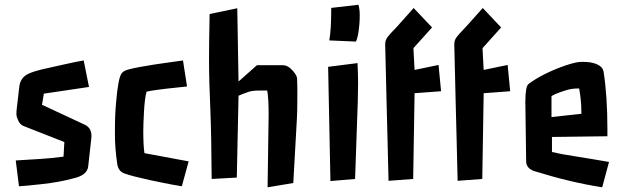

<svg xmlns="http://www.w3.org/2000/svg" viewBox="-20 -755 2642 810"><path d="M46.4 -78.1Q46.4 -78.1 150.9 -84.5Q199.2 -87.4 248 -94.2L251.5 -155.8L80.1 -223.1Q64.9 -229 57.1 -245.8Q49.3 -262.7 49.3 -272.5Q49.3 -282.2 49.6 -284.9Q49.8 -287.6 50.8 -297.9L61.5 -390.1Q66.4 -429.2 101.1 -444.3Q122.6 -454.1 155.3 -461.9Q222.2 -477.5 249 -482.9L296.4 -493.2Q316.9 -497.1 333 -500L355.5 -388.2L165 -359.9L157.2 -313L337.4 -229Q370.1 -213.9 365.2 -170.9L352.1 -53.2Q347.7 -15.6 291 -2.9Q230.5 13.7 157 21.7Q83.5 29.8 60.1 30.8Z M505.9 -22.9Q479 -31.7 474.6 -63.5Q464.8 -130.9 464.8 -186.8Q464.8 -242.7 466.1 -269.8Q467.3 -296.9 469.7 -322.3Q478.5 -428.2 493.7 -446.3Q501.5 -456.1 519.3 -461.2Q537.1 -466.3 567.1 -471.9Q597.2 -477.5 630.6 -482.7Q664.1 -487.8 696.5 -492.2Q729 -496.6 752 -500L769 -390.1L731.4 -386.2Q627 -375.5 598.1 -368.2Q590.3 -337.9 587.4 -283.2Q584.5 -228.5 584.5 -203.1Q584.5 -140.1 589.4 -108.9L775.9 -74.2L747.1 30.8Q707 24.4 671.9 17.1L612.8 4.9Q532.7 -12.7 505.9 -22.9Z M1113.3 -271Q1113.3 -340.8 1107.4 -373H1073.2Q1043.9 -373 1027.8 -367.2Q1002 -358.4 986.3 -351.1L979 -5.9L873 0Q871.6 -188 867.7 -284.2Q861.8 -413.6 861.8 -507.8Q861.8 -571.3 864.3 -695.8L981 -720.2L986.3 -411.1L1064 -480H1172.4Q1190.4 -480 1205.6 -466.3Q1232.4 -441.4 1233.4 -422.4Q1234.4 -403.3 1234.4 -383.8V-345.7Q1234.4 -280.3 1232.4 -252L1217.3 17.1L1108.9 35.2Z M1492.2 -734.9Q1497.6 -715.8 1497.6 -692.1Q1497.6 -668.5 1496.1 -652.1Q1494.6 -635.7 1492.7 -621.6Q1487.8 -590.8 1481.4 -579.6L1369.1 -584.5Q1377.4 -627.4 1377.4 -721.7ZM1488.3 -488.8Q1490.7 -438.5 1490.7 -404.3Q1490.7 -370.1 1489.3 -324.2L1478 0L1374 8.8L1364.3 -473.1Z M1610.8 -325.2Q1610.8 -325.2 1608.4 -427.7Q1607.4 -469.2 1606.7 -496.3Q1606 -523.4 1605.7 -538.1Q1605.5 -552.7 1605.2 -559.6Q1605 -566.4 1605 -567.4V-568.8Q1605 -586.4 1616.7 -600.8Q1628.4 -615.2 1639.6 -626.5Q1650.9 -637.7 1665 -653.8L1725.1 -721.2L1802.7 -639.2L1724.1 -551.8L1729 -460L1830.1 -481L1840.8 -370.1L1729 -361.8L1723.1 0L1619.1 7.8Q1616.7 -100.1 1614.5 -182.4Q1612.3 -264.6 1610.8 -325.2Z M1902.3 -325.2Q1902.3 -325.2 1899.9 -427.7Q1898.9 -469.2 1898.2 -496.3Q1897.5 -523.4 1897.2 -538.1Q1897 -552.7 1896.7 -559.6Q1896.5 -566.4 1896.5 -567.4V-568.8Q1896.5 -586.4 1908.2 -600.8Q1919.9 -615.2 1931.2 -626.5Q1942.4 -637.7 1956.5 -653.8L2016.6 -721.2L2094.2 -639.2L2015.6 -551.8L2020.5 -460L2121.6 -481L2132.3 -370.1L2020.5 -361.8L2014.6 0L1910.6 7.8Q1908.2 -100.1 1906 -182.4Q1903.8 -264.6 1902.3 -325.2Z M2196.3 -325.2Q2196.3 -390.6 2210 -400.9Q2223.6 -411.1 2240.7 -421.6Q2257.8 -432.1 2278.3 -442.4Q2298.8 -452.6 2321 -461.9Q2343.3 -471.2 2364.7 -478.5Q2410.6 -494.1 2433.3 -494.1Q2456.1 -494.1 2470.2 -491.9Q2484.4 -489.7 2496.1 -484.9Q2522.9 -473.6 2526.4 -452.1Q2542.5 -350.1 2542.5 -209V-180.2L2308.6 -177.2V-113.8Q2346.7 -104.5 2399.4 -96.7L2483.4 -83Q2515.6 -78.1 2549.3 -71.8L2520.5 35.2Q2386.2 14.2 2235.4 -32.7Q2200.7 -43.9 2199.7 -73.2ZM2432.6 -285.2Q2432.6 -331.1 2423.3 -381.8Q2403.8 -381.8 2392.1 -379.9Q2380.4 -377.9 2368.7 -374.5Q2356.9 -371.1 2344.7 -366.7Q2315.9 -356.4 2306.6 -349.1V-261.2L2432.6 -274.9Z"/></svg>

Font: Passero One
Style: Regular
Weight: 400
Designer: Viktoriya Grabowska
Foundry: Viktoriya Grabowska
Version: Version 1.003